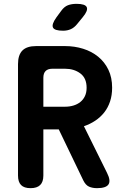

<svg xmlns="http://www.w3.org/2000/svg" viewBox="-20 -970 640 1000"><path d="M205.8 -414.2H318.6Q342.1 -414.2 362.4 -420.3Q382.8 -426.4 398.2 -438.6Q413.6 -450.9 422.3 -469.4Q431.1 -487.9 431.1 -513.1Q431.1 -563.4 398.3 -587.7Q365.6 -612 318.6 -612H252.8Q229.3 -612 217.6 -600.2Q205.8 -588.5 205.8 -565ZM205.8 -296.2V-56Q205.8 -22.5 189.2 -6.3Q172.6 10 139.1 10Q105.6 10 89.7 -6.3Q73.8 -22.5 73.8 -56V-636Q73.8 -684 96.8 -707Q119.8 -730 167.8 -730H318.6Q368.4 -730 412.9 -716.1Q457.4 -702.3 491.3 -674.7Q525.1 -647.2 544.6 -606.7Q564 -566.3 564 -513.1Q564 -473.8 553.2 -441.5Q542.4 -409.2 522.8 -384.3Q503.2 -359.5 476.1 -341.4Q449 -323.4 417.1 -312.6L537.3 -70Q557.9 -29.5 545.2 -9.8Q532.5 10 485.3 10Q461.5 10 443.7 2.1Q426 -5.7 413.8 -30.5L286 -296.2ZM308.6 -810Q263.6 -810 255.8 -826.9Q248.1 -843.8 274.1 -880L299.3 -914.2Q314.9 -935.6 334 -942.8Q353.2 -950 378.6 -950Q423.9 -950 431.8 -932.6Q439.7 -915.2 411.3 -880.8L381 -843.8Q366.8 -826.2 348.9 -818.1Q330.9 -810 308.6 -810Z"/></svg>

Font: Maple Mono
Style: Regular
Weight: 400
Monospace: yes
Designer: subframe7536
Version: Version 7.300